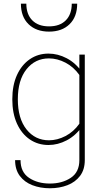

<svg xmlns="http://www.w3.org/2000/svg" viewBox="-20 -778 562 1036"><path d="M249 237.8Q301.3 237.8 344 221.2Q386.7 204.6 412.1 170.9Q437.5 137.2 437.5 85.9V-483.4H408.2V85.9Q408.2 150.9 361.8 181.6Q315.4 212.4 249 212.4Q182.6 212.4 136.7 181.6Q90.8 150.9 90.8 85.9H61.5Q61.5 137.2 86.7 170.9Q111.8 204.6 154.5 221.2Q197.3 237.8 249 237.8ZM46.4 -242.2Q46.4 -166.5 71.5 -111.1Q96.7 -55.7 140.9 -25.6Q185.1 4.4 241.7 4.4Q292 4.4 340.1 -20.8Q388.2 -45.9 423.8 -96.2L408.2 -110.4Q377.4 -66.9 333.3 -43.9Q289.1 -21 244.1 -21Q169.9 -21 123 -79.8Q76.2 -138.7 76.2 -242.2Q76.2 -345.7 123 -404.3Q169.9 -462.9 244.1 -462.9Q289.1 -462.9 333.3 -439.9Q377.4 -417 408.2 -373.5L423.8 -387.7Q388.2 -438.5 340.1 -463.6Q292 -488.8 241.7 -488.8Q185.1 -488.8 140.9 -458.5Q96.7 -428.2 71.5 -373Q46.4 -317.9 46.4 -242.2ZM396.5 -758.3H367.2Q367.2 -700.7 335 -668.2Q302.7 -635.7 244.6 -635.7Q186.5 -635.7 154.3 -668.2Q122.1 -700.7 122.1 -758.3H92.8Q92.8 -687.5 134 -647.5Q175.3 -607.4 244.6 -607.4Q314.5 -607.4 355.5 -647.5Q396.5 -687.5 396.5 -758.3Z"/></svg>

Font: Estedad-FD-VF Thin
Style: Regular
Weight: 100
Designer: Amin Abedi
Version: Version 5.0